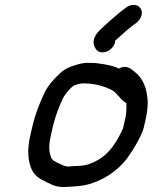

<svg xmlns="http://www.w3.org/2000/svg" viewBox="-20 -762 610 767"><path d="M440.5 -600C448.2 -607.3 455.8 -614 463.1 -620C481.9 -637.3 493.8 -647.8 512.8 -662L524.9 -671C545 -686.3 552.8 -712.3 540.9 -729.5C530 -745.4 504 -747.1 484 -732L470.7 -722C461 -714.7 452 -707.3 443.6 -700C425.2 -683.9 401.7 -664 383.1 -646C358.4 -622.7 349.3 -600.7 355.9 -580C361 -568.3 364.9 -558.5 378.5 -554.5C407.1 -546.2 438.7 -571.6 440.5 -600ZM484.8 -350C485.3 -343.3 485.4 -336.7 485.2 -330L483.6 -306C482.6 -298.7 481.2 -291 479.3 -283L472.6 -254C471.1 -247.3 465.1 -234.3 454.6 -215C423 -157.8 388.9 -124 331.2 -105C311.9 -99 290.5 -99.2 267.6 -98C242.6 -94.3 237.5 -99.4 217.9 -108C198.6 -117.2 188 -120.4 182.6 -137C174.5 -161 175.2 -186.9 183.3 -222L191.6 -258C200.9 -298.6 216.9 -338.8 232.9 -372C243.7 -391.2 253.8 -400.7 267.8 -415C277.4 -422.8 298.4 -429 313 -429C357.3 -429 391.5 -418.4 419.7 -406C439.1 -396.4 442.2 -390.2 457.3 -374C467.8 -361.4 475 -355.6 484.8 -350ZM454.7 -488C436.9 -498.1 415.6 -501.3 391.8 -506L362.7 -510C352.2 -510.7 342 -511 332 -511C319.3 -511 305.8 -509 291.6 -505C261.1 -496.8 235.9 -486.7 214.1 -464C193.2 -443.1 174.3 -423.9 159 -394C140.5 -355.6 120.7 -306.4 109.8 -259L101.3 -222C89.3 -170.2 90.6 -130.5 102.2 -96C113.9 -62 133.8 -49.6 168.6 -33C198.5 -18 214 -12.5 256.7 -16C284.6 -17.6 312.9 -19.1 338.2 -27C396.5 -45 447.5 -78.2 485.1 -126C504.8 -151.6 546.2 -217.4 554.4 -253L561.6 -284C570.1 -321 572.6 -353.8 567.2 -382C562.4 -421 544.9 -455.1 516.9 -476C503.1 -487.8 483.1 -504.4 454.7 -488Z"/></svg>

Font: HoneyBee
Style: BdIt
Weight: 700
Foundry: Cannot Into Space Fonts
Version: Version 0.89